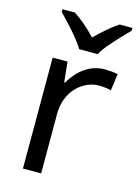

<svg xmlns="http://www.w3.org/2000/svg" viewBox="-117 -831 646 896"><g transform="rotate(15 206.5 -383.0)"><path d="M335 -546Q350 -546 367.5 -544.5Q385 -543 398 -540L387 -459Q374 -462 358.5 -464Q343 -466 329 -466Q298 -466 270 -453Q242 -440 220 -416.5Q198 -393 185.5 -360Q173 -327 173 -286V0H85V-536H157L167 -438H171Q188 -468 212 -492.5Q236 -517 267 -531.5Q298 -546 335 -546ZM194 -606Q181 -629 159 -655.5Q137 -682 113 -708Q89 -734 71 -753V-766H131Q157 -749 185 -725Q213 -701 238 -674Q265 -701 293 -725Q321 -749 347 -766H409V-753Q390 -734 365.5 -708Q341 -682 318.5 -655.5Q296 -629 284 -606Z"/></g></svg>

Font: Noto Sans Ambassadori
Style: Regular
Weight: 400
Designer: Monotype Design Team
Foundry: Monotype Imaging Inc.
Version: Version 2.013